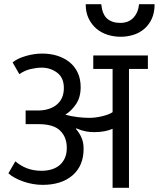

<svg xmlns="http://www.w3.org/2000/svg" viewBox="-20 -894 756 914"><path d="M716 -874Q716 -833 702 -803.5Q688 -774 665 -755Q642 -736 613 -727.5Q584 -719 555 -719Q522 -719 492 -728.5Q462 -738 439 -757.5Q416 -777 402 -806Q388 -835 388 -874H462Q467 -825 490.5 -805Q514 -785 552 -785Q592 -785 615 -809.5Q638 -834 642 -874ZM40 -597Q63 -616 103 -627.5Q143 -639 181 -639Q220 -639 253 -628.5Q286 -618 311 -598Q336 -578 350 -548Q364 -518 364 -479Q364 -431 342 -398.5Q320 -366 291 -348Q320 -340 350 -336.5Q380 -333 405 -333Q435 -333 467.5 -341Q500 -349 516 -360V-566H424V-630H684V-566H594V0H516V-281Q480 -265 429 -265Q407 -265 388.5 -268.5Q370 -272 343 -283L341 -281Q359 -260 368.5 -237.5Q378 -215 378 -186Q378 -105 325.5 -59.5Q273 -14 183 -14Q160 -14 137 -18Q114 -22 92 -29.5Q70 -37 51.5 -47Q33 -57 20 -69L53 -126Q79 -104 109.5 -92.5Q140 -81 178 -81Q202 -81 223.5 -87Q245 -93 261.5 -106Q278 -119 288 -140Q298 -161 298 -190Q298 -241 266.5 -272Q235 -303 164 -303H102V-368H155Q214 -367 249 -395Q284 -423 284 -475Q284 -524 252 -548Q220 -572 178 -572Q155 -572 126.5 -565.5Q98 -559 72 -541Z"/></svg>

Font: Mukta
Style: Regular
Weight: 400
Designer: Girish Dalvi and Yashodeep Gholap
Foundry: Ek Type
Version: Version 2.538;PS 1.001;hotconv 16.6.51;makeotf.lib2.5.65220;